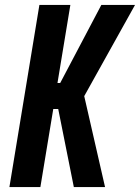

<svg xmlns="http://www.w3.org/2000/svg" viewBox="-20 -755 565 775"><path d="M18 0 139 -735H264L212 -420H223L389 -735H525L320 -367L404 0H278L215 -315H195L143 0Z"/></svg>

Font: Iosevka Extrabold Oblique
Style: Regular
Weight: 800
Italic angle: -9°
Monospace: yes
Designer: Belleve Invis
Foundry: Belleve Invis
Version: Version 32.5.0; ttfautohint (v1.8.4)